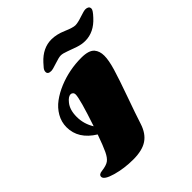

<svg xmlns="http://www.w3.org/2000/svg" viewBox="-261 -1159 1341 1341"><g transform="rotate(-45 409.0 -489.0)"><path d="M227.5 -290Q108.9 -363.3 108.9 -479.5Q108.9 -531.2 134.8 -576.2Q160.6 -621.1 203.1 -652.3Q245.6 -683.6 299.8 -706.1Q406.7 -750 525.4 -750Q599.1 -750 626 -718.8Q649.4 -690.9 649.4 -646.2Q649.4 -601.6 628.2 -530Q606.9 -458.5 561.3 -330.8Q515.6 -203.1 492.2 -130.1Q468.8 -57.1 418.9 -23.7Q369.1 9.8 280 9.8Q190.9 9.8 113 -12.5Q35.2 -34.7 35.2 -63.5Q35.2 -85.4 67.9 -88.9Q116.2 -94.7 137.9 -110.4Q159.7 -126 178.7 -166Q197.8 -206.1 227.5 -290ZM316.4 -596.2Q316.4 -607.9 309.3 -615.2Q302.2 -622.6 291.5 -622.6Q280.8 -622.6 268.6 -614.5Q256.3 -606.4 243.2 -589.8Q210.4 -550.3 210.4 -480.5Q210.4 -410.6 248 -350.1Q316.4 -553.2 316.4 -596.2ZM312 -832.5Q278.3 -832.5 278.3 -856.4Q278.3 -872.1 290.8 -886.7Q303.2 -901.4 314.9 -914.1Q382.8 -988.3 468.3 -988.3Q518.6 -988.3 575.7 -963.6Q632.8 -939 656.7 -939Q680.7 -939 725.1 -954.1Q769.5 -969.2 784.4 -969.2Q799.3 -969.2 808.8 -962.9Q818.4 -956.5 818.4 -941.7Q818.4 -926.8 781.7 -887.7Q713.9 -813 627.9 -813Q593.8 -813 556.9 -825.4Q520 -837.9 487.3 -850.3Q454.6 -862.8 435.3 -862.8Q416 -862.8 371.6 -847.7Q327.1 -832.5 312 -832.5Z"/></g></svg>

Font: Sonsie One
Style: Regular
Weight: 400
Designer: Riccardo De Franceschi
Foundry: Sorkin Type Co
Version: Version 1.003